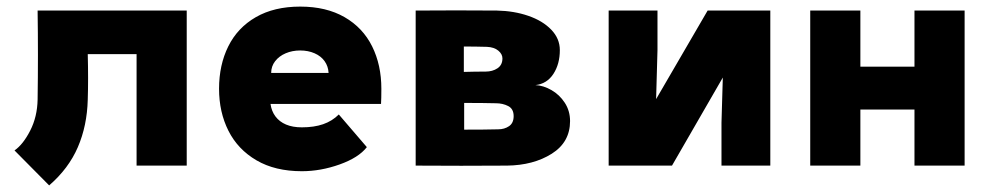

<svg xmlns="http://www.w3.org/2000/svg" viewBox="-20 -502 3000 582"><path d="M246 -200Q244 -121 216 -56Q188 9 129 60L24 -46Q50 -64 71.5 -106Q93 -148 94 -200Q96 -335 94 -470H546V0H394V-338H246Q248 -261 246 -200Z M895 17Q814 17 757.5 -16Q701 -49 672.5 -105.5Q644 -162 644 -233Q644 -305 672 -361.5Q700 -418 755.5 -450Q811 -482 890 -482Q969 -482 1024.5 -450Q1080 -418 1108 -361.5Q1136 -305 1136 -233Q1136 -204 1135 -187H800Q803 -165 815 -149Q827 -133 847 -124.5Q867 -116 895 -116Q932 -116 959.5 -125.5Q987 -135 1007 -155L1092 -56Q1067 -24 1009.5 -3.5Q952 17 895 17ZM890 -349Q866 -349 846 -340.5Q826 -332 814 -316.5Q802 -301 802 -281H976Q975 -301 964 -316.5Q953 -332 933.5 -340.5Q914 -349 890 -349Z M1452 -285Q1473 -285 1488 -295Q1503 -305 1503 -325Q1503 -338 1490.5 -348.5Q1478 -359 1456 -360Q1421 -361 1386 -361V-284Q1419 -285 1452 -285ZM1490 -110Q1509 -110 1523 -119.5Q1537 -129 1537 -150Q1537 -172 1520.5 -180.5Q1504 -189 1483 -189Q1446 -190 1387 -190V-109Q1451 -109 1490 -110ZM1486 -470Q1538 -469 1581.5 -454Q1625 -439 1651 -412Q1677 -385 1677 -350Q1677 -308 1657.5 -278Q1638 -248 1603 -244Q1627 -243 1651.5 -229Q1676 -215 1692 -190.5Q1708 -166 1708 -135Q1708 -71 1652.5 -36Q1597 -1 1517 0Q1378 1 1240 0V-470Q1362 -471 1486 -470Z M2315 0H2167V-130L2173 -334L2257 -416L2017 0H1825V-470H1973V-350L1967 -136L1883 -54L2125 -470H2315Z M2904 0H2752V-170H2588V0H2436V-470H2588V-300H2752V-470H2904Z"/></svg>

Font: Kreadon
Style: Regular
Weight: 400
Designer: kohakuno
Foundry: StudioGnu
Version: Version 1.000;Glyphs 3.1.2 (3151)